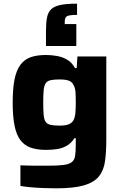

<svg xmlns="http://www.w3.org/2000/svg" viewBox="-20 -817 666 1044"><path d="M285 207Q250 207 213.5 205.5Q177 204 145 201Q113 198 91 194V82Q112 83 138 83.5Q164 84 190.5 84Q217 84 241 84Q295 84 325.5 80Q356 76 370.5 64.5Q385 53 388.5 30Q392 7 392 -30V-66H385Q368 -39 344 -25Q320 -11 291.5 -6.5Q263 -2 231 -2Q182 -2 147.5 -14Q113 -26 91 -55Q69 -84 59 -134Q49 -184 49 -259Q49 -335 59 -385Q69 -435 91 -464.5Q113 -494 147 -506Q181 -518 230 -518Q260 -518 290.5 -512.5Q321 -507 346 -492Q371 -477 388 -447H397L401 -510H558V-58Q558 10 551 60Q544 110 517.5 142.5Q491 175 436 191Q381 207 285 207ZM304 -134Q336 -134 353.5 -141Q371 -148 380 -164Q388 -180 390 -203.5Q392 -227 392 -259Q392 -291 390.5 -315Q389 -339 380 -354Q372 -372 354 -378.5Q336 -385 304 -385Q274 -385 255.5 -381Q237 -377 228.5 -364.5Q220 -352 217.5 -327Q215 -302 215 -259Q215 -216 217.5 -191Q220 -166 228.5 -154Q237 -142 255.5 -138Q274 -134 304 -134ZM230 -567V-647Q230 -692 235.5 -721Q241 -750 258 -766.5Q275 -783 308.5 -790Q342 -797 399 -797V-736Q357 -736 344.5 -729Q332 -722 332 -698V-686H395V-567Z"/></svg>

Font: Saira SemiExpanded
Style: Bold
Weight: 700
Width: 6
Designer: Hector Gatti with collaboration of the Omnibus-Type team
Foundry: Omnibus-Type
Version: Version 1.101